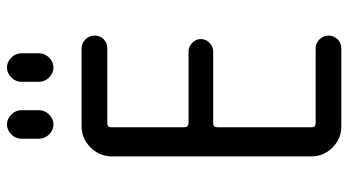

<svg xmlns="http://www.w3.org/2000/svg" viewBox="-240 -740 980 540"><g transform="rotate(-90 250.0 -470.0)"><path d="M290 -900.4Q290 -916 302.2 -928.2Q314.5 -940.4 330.1 -940.4Q345.7 -940.4 357.9 -928.2Q370.1 -916 370.1 -900.4V-849.6Q370.1 -834 357.9 -821.8Q345.7 -809.6 330.1 -809.6Q314.5 -809.6 302.2 -821.8Q290 -834 290 -849.6ZM129.9 -900.4Q129.9 -916 142.1 -928.2Q154.3 -940.4 169.9 -940.4Q185.5 -940.4 197.8 -928.2Q210 -916 210 -900.4V-849.6Q210 -834 197.8 -821.8Q185.5 -809.6 169.9 -809.6Q154.3 -809.6 142.1 -821.8Q129.9 -834 129.9 -849.6ZM165 0Q129.9 0 105 -24.9Q80.1 -49.8 80.1 -85V-644.5Q80.1 -679.7 105 -705.1Q129.9 -730.5 165 -730.5H383.8Q398.4 -730.5 409.2 -719.7Q419.9 -709 419.9 -693.8Q419.9 -678.7 409.7 -668.5Q399.4 -658.2 383.8 -658.2H172.9Q162.1 -658.2 162.1 -647.5V-441.4Q162.1 -430.7 172.9 -429.7H375Q388.7 -429.7 399.4 -419.4Q410.2 -409.2 410.2 -395Q410.2 -380.9 399.4 -370.6Q388.7 -360.4 375 -360.4H172.9Q162.1 -360.4 162.1 -348.6V-83Q162.1 -72.3 172.9 -72.3H383.8Q398.4 -72.3 409.2 -61.5Q419.9 -50.8 419.9 -36.1Q419.9 -21.5 409.7 -10.7Q399.4 0 383.8 0Z"/></g></svg>

Font: Rounded-X Mgen+ 2m regular
Style: Regular
Weight: 400
Designer: [Source Han Sans]
Ryoko NISHIZUKA  (kana & ideographs); Paul D. Hunt (Latin, Greek & Cyrillic); Wenlong ZHANG  (bopomofo
Version: Version 1.059.20150602